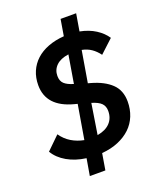

<svg xmlns="http://www.w3.org/2000/svg" viewBox="-166 -911 931 1125"><g transform="rotate(-20 300.0 -349.0)"><path d="M214 8Q147 -1 96.5 -30Q46 -59 20 -103L101 -182Q126 -146 161 -125Q196 -104 238 -96L274 -309L255 -314Q94 -356 94 -490Q94 -537 110.5 -575.5Q127 -614 158 -642.5Q189 -671 233.5 -688Q278 -705 333 -709L350 -811H447L429 -704Q485 -693 525.5 -667Q566 -641 589 -606L507 -530Q487 -557 462.5 -574Q438 -591 404 -598L371 -402L389 -397Q467 -375 510.5 -333.5Q554 -292 554 -222Q554 -174 537.5 -133Q521 -92 489.5 -62Q458 -32 413 -13Q368 6 310 11L293 113H196ZM218 -503Q218 -471 236.5 -454Q255 -437 293 -426L322 -600Q271 -593 244.5 -567Q218 -541 218 -503ZM428 -209Q428 -239 410 -257Q392 -275 351 -287L321 -97Q373 -106 400.5 -135Q428 -164 428 -209Z"/></g></svg>

Font: IBM Plex Mono SemiBold
Style: Italic
Weight: 600
Italic angle: -9°
Monospace: yes
Designer: Mike Abbink, Paul van der Laan, Pieter van Rosmalen
Foundry: Bold Monday
Version: Version 2.3